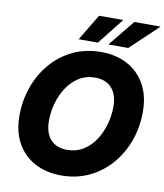

<svg xmlns="http://www.w3.org/2000/svg" viewBox="-101 -1028 961 1122"><g transform="rotate(10 380.0 -467.0)"><path d="M337.9 11.7Q249.5 11.7 181.9 -24.2Q114.3 -60.1 76.2 -127.7Q38.1 -195.3 38.1 -291Q38.1 -379.9 66.7 -460.7Q95.2 -541.5 148.7 -604.2Q202.1 -667 277.1 -703.1Q352.1 -739.3 444.8 -739.3Q533.2 -739.3 600.6 -703.6Q668 -668 706.3 -600.1Q744.6 -532.2 744.6 -436.5Q744.6 -345.7 715.3 -264.6Q686 -183.6 632.3 -121.6Q578.6 -59.6 503.9 -23.9Q429.2 11.7 337.9 11.7ZM345.7 -141.6Q400.9 -141.6 442.9 -168Q484.9 -194.3 512.9 -237.5Q541 -280.8 555.4 -332.5Q569.8 -384.3 569.8 -435.5Q569.8 -508.3 534.7 -547.1Q499.5 -585.9 437 -585.9Q382.3 -585.9 340.6 -559.8Q298.8 -533.7 270.5 -490.7Q242.2 -447.8 227.5 -395.8Q212.9 -343.8 212.9 -292.5Q212.9 -219.2 247.8 -180.4Q282.7 -141.6 345.7 -141.6ZM595.7 -790H478L604 -945.8H760.3ZM415.5 -790H301.3L395 -945.8H538.6Z"/></g></svg>

Font: Inter Display ExtraBold
Style: Italic
Weight: 800
Italic angle: -9.39999°
Designer: Rasmus Andersson
Foundry: rsms
Version: Version 4.000;git-a52131595